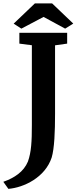

<svg xmlns="http://www.w3.org/2000/svg" viewBox="-71 -958 466 1169"><path d="M59.1 -783.7 194.3 -855 325.7 -783.7 375 -814.5 246.1 -937.5H141.6L12.2 -814ZM99.1 25.4C73.2 87.9 17.1 125 -50.8 148.9L-20 191.9C74.2 184.1 203.6 122.6 243.7 1C260.3 -54.7 264.2 -158.7 264.2 -264.2V-682.1L337.9 -692.4V-758.3H46.9V-692.4L123 -682.6V-197.3C123 -97.7 119.6 -31.7 99.1 25.4Z"/></svg>

Font: Merriweather
Style: Bold
Weight: 700
Designer: Eben Sorkin ( eben@eyebytes.com )
Foundry: Sorkin Type Co.
Version: Version 1.003